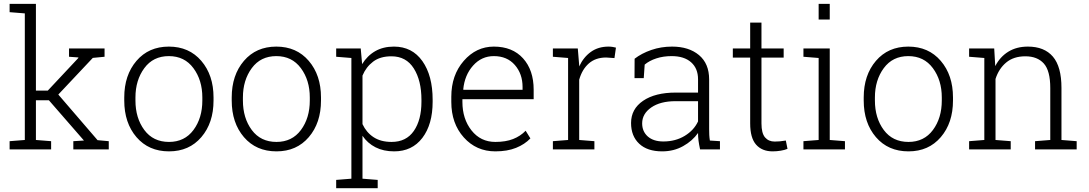

<svg xmlns="http://www.w3.org/2000/svg" viewBox="-20 -782 5700 1005"><path d="M30.3 -718.3V-761.7H168V-307.6H230L390.6 -479L389.6 -481.4L341.3 -484.9V-528.3H527.3V-484.9L465.8 -479L285.2 -287.1L490.7 -48.3L549.3 -43V0H363.8V-43L419.4 -46.4L235.8 -257.3H168V-49.3L247.6 -43V0H30.3V-43L109.9 -49.3V-711.9Z M630.4 -272Q630.4 -388.7 694.3 -463.4Q758.3 -538.1 863.8 -538.1Q969.7 -538.1 1033.7 -463.4Q1097.7 -388.7 1097.7 -272V-255.9Q1097.7 -138.7 1033.9 -64.2Q970.2 10.3 864.7 10.3Q758.3 10.3 694.3 -64.2Q630.4 -138.7 630.4 -255.9ZM689 -255.9Q689 -164.1 735.4 -101.6Q781.7 -39.1 864.7 -39.1Q946.3 -39.1 992.7 -101.6Q1039.1 -164.1 1039.1 -255.9V-272Q1039.1 -362.3 992.4 -425.3Q945.8 -488.3 863.8 -488.3Q781.7 -488.3 735.4 -425.3Q689 -362.3 689 -272Z M1192.9 -272Q1192.9 -388.7 1256.8 -463.4Q1320.8 -538.1 1426.3 -538.1Q1532.2 -538.1 1596.2 -463.4Q1660.2 -388.7 1660.2 -272V-255.9Q1660.2 -138.7 1596.4 -64.2Q1532.7 10.3 1427.2 10.3Q1320.8 10.3 1256.8 -64.2Q1192.9 -138.7 1192.9 -255.9ZM1251.5 -255.9Q1251.5 -164.1 1297.9 -101.6Q1344.2 -39.1 1427.2 -39.1Q1508.8 -39.1 1555.2 -101.6Q1601.6 -164.1 1601.6 -255.9V-272Q1601.6 -362.3 1554.9 -425.3Q1508.3 -488.3 1426.3 -488.3Q1344.2 -488.3 1297.9 -425.3Q1251.5 -362.3 1251.5 -272Z M1739.7 -484.9V-528.3H1868.2L1875.5 -446.3Q1902.3 -490.2 1944.1 -514.2Q1985.8 -538.1 2042 -538.1Q2137.2 -538.1 2190.9 -462.2Q2244.6 -386.2 2244.6 -259.8V-249.5Q2244.6 -130.9 2190.9 -60.3Q2137.2 10.3 2043 10.3Q1987.3 10.3 1945.6 -11Q1903.8 -32.2 1877.4 -71.3V153.3L1957 159.7V203.1H1739.7V159.7L1819.3 153.3V-478.5ZM2186 -259.8Q2186 -360.4 2146 -423.8Q2106 -487.3 2028.8 -487.3Q1969.7 -487.3 1932.9 -459.2Q1896 -431.2 1877.4 -386.2V-132.3Q1897.5 -88.9 1935.3 -64Q1973.1 -39.1 2029.8 -39.1Q2106.4 -39.1 2146.2 -96.7Q2186 -154.3 2186 -249.5Z M2572.8 10.3Q2473.1 10.3 2407.7 -62.7Q2342.3 -135.7 2342.3 -248.5V-275.4Q2342.3 -388.7 2407.5 -463.4Q2472.7 -538.1 2564.9 -538.1Q2662.1 -538.1 2717.8 -476.6Q2773.4 -415 2773.4 -312.5V-262.7H2400.4V-248.5Q2400.4 -159.7 2448 -99.4Q2495.6 -39.1 2572.8 -39.1Q2627 -39.1 2665.5 -54.2Q2704.1 -69.3 2731.4 -97.7L2756.3 -57.6Q2726.6 -26.4 2681.2 -8.1Q2635.7 10.3 2572.8 10.3ZM2564.9 -488.3Q2500.5 -488.3 2456.3 -438.7Q2412.1 -389.2 2404.8 -314.5L2405.8 -312H2715.3V-326.7Q2715.3 -395.5 2674.8 -441.9Q2634.3 -488.3 2564.9 -488.3Z M3004.4 -528.3 3011.7 -440.4V-434.1Q3034.2 -482.9 3073 -510.5Q3111.8 -538.1 3165 -538.1Q3176.3 -538.1 3186.8 -536.4Q3197.3 -534.7 3204.1 -532.7L3196.3 -478L3152.8 -481Q3097.7 -481 3062.3 -450Q3026.9 -418.9 3011.7 -364.7V-49.3L3091.3 -43V0H2874V-43L2953.6 -49.3V-478.5L2874 -484.9V-528.3H2953.6Z M3644.5 0Q3638.7 -26.9 3636.2 -46.4Q3633.8 -65.9 3633.8 -85.9Q3604.5 -44.4 3555.7 -17.1Q3506.8 10.3 3445.8 10.3Q3368.2 10.3 3325.7 -29.8Q3283.2 -69.8 3283.2 -138.2Q3283.2 -211.4 3346.2 -254.4Q3409.2 -297.4 3517.1 -297.4H3633.8V-367.2Q3633.8 -423.8 3597.4 -456.1Q3561 -488.3 3495.6 -488.3Q3451.7 -488.3 3415.3 -476.3Q3378.9 -464.4 3354.5 -443.8L3349.6 -373H3301.3L3301.8 -474.6Q3338.4 -502.9 3389.4 -520.5Q3440.4 -538.1 3498 -538.1Q3585.4 -538.1 3638.7 -493.7Q3691.9 -449.2 3691.9 -366.2V-106.4Q3691.9 -90.3 3692.6 -75.4Q3693.4 -60.5 3695.8 -46.4L3748.5 -43V0ZM3452.1 -41.5Q3515.6 -41.5 3564 -70.8Q3612.3 -100.1 3633.8 -146.5V-252.4H3516.1Q3436.5 -252.4 3388.9 -219.5Q3341.3 -186.5 3341.3 -136.2Q3341.3 -93.8 3370.8 -67.6Q3400.4 -41.5 3452.1 -41.5Z M3965.8 -663.6V-528.3H4082V-480.5H3965.8V-136.2Q3965.8 -84.5 3984.6 -62.7Q4003.4 -41 4034.7 -41Q4048.8 -41 4062.3 -42.2Q4075.7 -43.5 4093.3 -46.4L4102.1 -2.9Q4087.4 3.4 4066.4 6.8Q4045.4 10.3 4024.4 10.3Q3968.8 10.3 3937.7 -24.9Q3906.7 -60.1 3906.7 -136.2V-480.5H3815.9V-528.3H3906.7V-663.6Z M4185.5 -43 4265.1 -49.3V-478.5L4185.5 -484.9V-528.3H4323.2V-49.3L4402.8 -43V0H4185.5ZM4323.2 -679.7H4265.1V-761.7H4323.2Z M4501 -272Q4501 -388.7 4564.9 -463.4Q4628.9 -538.1 4734.4 -538.1Q4840.3 -538.1 4904.3 -463.4Q4968.3 -388.7 4968.3 -272V-255.9Q4968.3 -138.7 4904.5 -64.2Q4840.8 10.3 4735.4 10.3Q4628.9 10.3 4564.9 -64.2Q4501 -138.7 4501 -255.9ZM4559.6 -255.9Q4559.6 -164.1 4606 -101.6Q4652.3 -39.1 4735.4 -39.1Q4816.9 -39.1 4863.3 -101.6Q4909.7 -164.1 4909.7 -255.9V-272Q4909.7 -362.3 4863 -425.3Q4816.4 -488.3 4734.4 -488.3Q4652.3 -488.3 4606 -425.3Q4559.6 -362.3 4559.6 -272Z M5052.7 -43 5132.3 -49.3V-478.5L5052.7 -484.9V-528.3H5184.1L5189.5 -436Q5214.8 -484.9 5258.1 -511.5Q5301.3 -538.1 5360.4 -538.1Q5446.3 -538.1 5491.2 -485.6Q5536.1 -433.1 5536.1 -321.8V-49.3L5615.7 -43V0H5397.9V-43L5477.5 -49.3V-321.3Q5477.5 -412.1 5443.6 -449.7Q5409.7 -487.3 5347.2 -487.3Q5285.6 -487.3 5246.8 -454.8Q5208 -422.4 5190.9 -368.7V-49.3L5270.5 -43V0H5052.7Z"/></svg>

Font: TypoPRO Roboto Slab
Style: Light
Weight: 300
Designer: Google
Version: Version 1.100263; 2013; ttfautohint (v0.94.20-1c74) -l 8 -r 